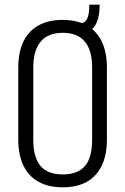

<svg xmlns="http://www.w3.org/2000/svg" viewBox="-20 -792 535 819"><path d="M247 7Q187 7 144.5 -16.5Q102 -40 80 -85.5Q58 -131 58 -197V-503Q58 -570 80 -615Q102 -660 144 -683.5Q186 -707 247 -707Q309 -707 350.5 -683.5Q392 -660 414 -615Q436 -570 436 -503V-197Q436 -131 414 -85.5Q392 -40 350.5 -16.5Q309 7 247 7ZM248 -48Q312 -48 342.5 -84Q373 -120 373 -196V-504Q373 -578 341.5 -615Q310 -652 248 -652Q185 -652 153.5 -614.5Q122 -577 122 -504V-196Q122 -121 152.5 -84.5Q183 -48 248 -48ZM318 -692Q341 -692 351 -710.5Q361 -729 361 -772H405Q405 -649 318 -649Z"/></svg>

Font: Pathway Extreme Condensed ExtraLight
Style: Regular
Weight: 250
Width: 3
Version: Version 1.001;gftools[0.9.26]